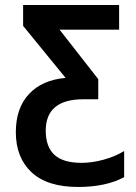

<svg xmlns="http://www.w3.org/2000/svg" viewBox="-20 -734 541 764"><path d="M43 -208Q43 -304 95.5 -360Q148 -416 241 -424L72 -631V-714H454V-616H217L371 -419V-339H312Q162 -339 162 -214Q162 -150 196.5 -118Q231 -86 305 -86Q346 -86 392 -98.5Q438 -111 474 -133V-29Q401 10 291 10Q168 10 105.5 -48.5Q43 -107 43 -208Z"/></svg>

Font: Noto Sans Display Medium Narrow
Style: Regular
Weight: 500
Width: 4
Designer: Monotype Design team
Foundry: Monotype Imaging Inc.
Version: Version 1.000